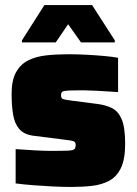

<svg xmlns="http://www.w3.org/2000/svg" viewBox="-20 -733 542 761"><path d="M264 8Q229 8 188.5 6Q148 4 110 1Q72 -2 42 -6V-142Q80 -139 119 -137Q158 -135 181 -135Q230 -135 250.5 -136Q271 -137 275.5 -142.5Q280 -148 280 -159Q280 -168 274 -172Q268 -176 231 -180L112 -195Q75 -200 56.5 -221.5Q38 -243 32 -278.5Q26 -314 26 -361Q26 -415 43.5 -446.5Q61 -478 91.5 -493.5Q122 -509 163 -513.5Q204 -518 250 -518Q286 -518 323.5 -516Q361 -514 394 -511Q427 -508 448 -504V-368Q406 -371 368 -373Q330 -375 314 -375Q270 -375 250.5 -374Q231 -373 226.5 -369Q222 -365 222 -356Q222 -345 227.5 -341.5Q233 -338 265 -334L366 -321Q398 -317 423 -305Q448 -293 462 -261Q476 -229 476 -163Q476 -102 459.5 -67.5Q443 -33 413.5 -17Q384 -1 346 3.5Q308 8 264 8ZM67 -565V-573L156 -713H345L435 -573V-565H301L250 -637L201 -565Z"/></svg>

Font: Saira Black
Style: Regular
Weight: 900
Designer: Hector Gatti with collaboration of the Omnibus-Type team
Foundry: Omnibus-Type
Version: Version 1.100; ttfautohint (v1.8.3)